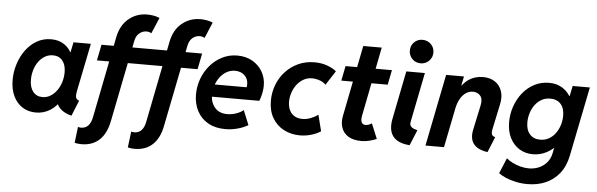

<svg xmlns="http://www.w3.org/2000/svg" viewBox="-57 -973 4327 1391"><g transform="rotate(5 2107.0 -278.0)"><path d="M219.7 7.8Q164.6 7.8 122.3 -19Q80.1 -45.9 56.2 -95.7Q32.2 -145.5 32.2 -213.4Q32.2 -273.4 50.5 -330.3Q68.8 -387.2 102.1 -432.4Q135.3 -477.5 181.9 -504.2Q228.5 -530.8 285.6 -530.8Q341.8 -530.8 381.6 -503.7Q421.4 -476.6 439.9 -430.2L369.1 -448.7H486.8L423.8 -405.3L447.8 -522.9H574.2L502.4 -168Q497.6 -142.6 501.2 -127.2Q504.9 -111.8 525.4 -105L479.5 7.8Q447.3 0.5 421.9 -14.9Q396.5 -30.3 382.3 -51.3Q368.2 -72.3 370.1 -96.2L434.1 -65.4H312.5L402.8 -106Q369.6 -50.8 323.2 -21.5Q276.9 7.8 219.7 7.8ZM257.8 -107.9Q289.6 -107.9 316.2 -124.3Q342.8 -140.6 362.3 -168Q381.8 -195.3 392.3 -229.7Q402.8 -264.2 402.8 -300.8Q402.8 -354.5 377.7 -385.3Q352.5 -416 308.1 -416Q275.9 -416 249.3 -400.1Q222.7 -384.3 203.4 -357.4Q184.1 -330.6 174.1 -296.4Q164.1 -262.2 164.1 -225.6Q164.1 -171.4 189.2 -139.6Q214.4 -107.9 257.8 -107.9Z M628.4 -407.2 651.4 -522.9H1182.1L1147.5 -407.2ZM569.3 207.5Q559.6 207.5 546.4 206.3Q533.2 205.1 519.5 201.2L533.7 85Q540.5 86.9 545.9 87.6Q551.3 88.4 555.7 88.4Q587.9 88.4 607.7 67.4Q627.4 46.4 635.3 7.8L753.4 -587.9Q771 -674.8 828.4 -722.4Q885.7 -770 963.4 -770Q984.9 -770 1008.1 -766.1Q1031.2 -762.2 1053.2 -752.9L1003.9 -637.2Q996.6 -642.1 987.3 -644.5Q978 -647 968.3 -647Q939.5 -647 916.3 -627.7Q893.1 -608.4 885.7 -571.8L767.1 23.9Q749 114.3 698.7 160.9Q648.4 207.5 569.3 207.5ZM956.1 207.5Q946.3 207.5 933.1 206.3Q919.9 205.1 906.2 201.2L920.9 85Q927.2 86.9 932.6 87.6Q938 88.4 942.4 88.4Q975.1 88.4 994.9 67.4Q1014.6 46.4 1022.5 7.8L1140.6 -587.9Q1157.7 -674.8 1215.3 -722.4Q1272.9 -770 1350.1 -770Q1372.1 -770 1395.3 -766.1Q1418.5 -762.2 1439.9 -752.9L1391.1 -637.2Q1383.3 -642.1 1374 -644.5Q1364.7 -647 1355 -647Q1326.2 -647 1303.2 -627.7Q1280.3 -608.4 1272.5 -571.8L1153.8 23.9Q1136.2 114.3 1085.7 160.9Q1035.2 207.5 956.1 207.5ZM1015.1 -407.2 1038.6 -522.9H1383.3L1360.4 -407.2Z M1597.2 7.8Q1524.9 7.8 1472.9 -21.5Q1420.9 -50.8 1392.8 -103.3Q1364.7 -155.8 1364.7 -224.6Q1364.7 -283.7 1385 -338.6Q1405.3 -393.6 1442.4 -436.8Q1479.5 -480 1529.8 -505.4Q1580.1 -530.8 1639.6 -530.8Q1701.2 -530.8 1748.3 -504.2Q1795.4 -477.5 1822 -432.1Q1848.6 -386.7 1848.6 -331.1Q1848.6 -311.5 1845.5 -291Q1842.3 -270.5 1837.2 -251.7Q1832 -232.9 1825.7 -217.8H1459.5L1476.6 -307.6H1725.6Q1727.1 -313.5 1727.5 -319.1Q1728 -324.7 1728 -329.1Q1728 -369.1 1701.2 -394.3Q1674.3 -419.4 1632.3 -419.4Q1599.1 -419.4 1571.3 -403.6Q1543.5 -387.7 1523.2 -360.8Q1502.9 -334 1491.7 -300.5Q1480.5 -267.1 1480.5 -232.4Q1480.5 -174.8 1512.5 -138.2Q1544.4 -101.6 1601.6 -101.6Q1635.3 -101.6 1667.7 -113Q1700.2 -124.5 1719.7 -141.1L1762.7 -35.2Q1727.1 -14.6 1684.1 -3.4Q1641.1 7.8 1597.2 7.8Z M2140.1 5.9Q2075.2 5.9 2022.7 -21.7Q1970.2 -49.3 1939.7 -101.3Q1909.2 -153.3 1909.2 -226.1Q1909.2 -288.1 1930.7 -343.3Q1952.1 -398.4 1991.2 -440.4Q2030.3 -482.4 2083.5 -506.6Q2136.7 -530.8 2200.2 -530.8Q2254.4 -530.8 2296.6 -514.4Q2338.9 -498 2359.9 -479L2293 -375.5Q2277.8 -393.1 2249.3 -403.3Q2220.7 -413.6 2192.9 -413.6Q2159.2 -413.6 2131.3 -397.9Q2103.5 -382.3 2083.3 -356Q2063 -329.6 2052 -296.9Q2041 -264.2 2041 -229.5Q2041 -194.8 2053.7 -168.7Q2066.4 -142.6 2090.3 -128.4Q2114.3 -114.3 2147.9 -114.3Q2178.7 -114.3 2209.5 -126.5Q2240.2 -138.7 2261.2 -154.8L2291 -37.1Q2261.2 -17.1 2221.2 -5.6Q2181.2 5.9 2140.1 5.9Z M2588.9 7.8Q2527.3 7.8 2491.2 -15.1Q2455.1 -38.1 2442.4 -76.4Q2429.7 -114.7 2438.5 -160.2L2541.5 -679.2H2675.8L2576.7 -174.8Q2570.3 -142.6 2578.9 -126.7Q2587.4 -110.8 2607.4 -110.8Q2621.1 -110.8 2633.8 -116.2Q2646.5 -121.6 2652.8 -126L2697.8 -17.1Q2678.2 -7.8 2647.9 0Q2617.7 7.8 2588.9 7.8ZM2404.8 -415.5 2426.3 -522.9H2763.7L2742.2 -415.5Z M2938.5 7.8Q2877.4 2.9 2843 -20Q2808.6 -43 2798.1 -82.3Q2787.6 -121.6 2798.8 -175.3L2868.2 -522.9H3003.4L2931.6 -163.1Q2927.2 -141.6 2936 -130.1Q2944.8 -118.7 2959.2 -113.3Q2973.6 -107.9 2985.4 -105.5ZM2966.3 -590.3Q2929.7 -590.3 2905 -615.2Q2880.4 -640.1 2880.4 -675.8Q2880.4 -711.9 2905 -736.6Q2929.7 -761.2 2965.8 -761.2Q3002 -761.2 3026.9 -736.6Q3051.8 -711.9 3051.8 -675.8Q3051.8 -640.1 3026.9 -615.2Q3002 -590.3 2966.3 -590.3Z M3504.9 8.3Q3456.5 1 3427.5 -18.3Q3398.4 -37.6 3388.4 -68.8Q3378.4 -100.1 3387.2 -143.1L3425.8 -323.7Q3436 -372.1 3416 -395.3Q3396 -418.5 3362.8 -418.5Q3334.5 -418.5 3311 -402.6Q3287.6 -386.7 3270.8 -357.4Q3253.9 -328.1 3245.6 -287.6L3188 0H3053.2L3157.7 -522.9H3287.6L3273.9 -455.6H3293L3248.5 -408.7Q3276.9 -470.2 3322.5 -500.5Q3368.2 -530.8 3426.3 -530.8Q3476.6 -530.8 3512.2 -507.6Q3547.9 -484.4 3562.7 -442.1Q3577.6 -399.9 3565.4 -344.2L3527.3 -164.6Q3520.5 -133.8 3526.6 -121.3Q3532.7 -108.9 3551.3 -104.5Z M3813.5 213.9Q3768.1 213.9 3727.1 204.8Q3686 195.8 3653.8 181.9Q3621.6 168 3602.5 152.8L3649.4 40.5Q3666 55.2 3692.4 68.8Q3718.8 82.5 3750.5 91.1Q3782.2 99.6 3813.5 99.6Q3853.5 99.6 3887.5 84.7Q3921.4 69.8 3944.6 42Q3967.8 14.2 3975.6 -23.9L3983.4 -63.5H3967.8L3997.6 -114.3L4055.7 -401.4L4032.2 -449.2H4063L4078.1 -522.9H4203.1L4101.6 -18.1Q4085.9 60.1 4044.7 111.6Q4003.4 163.1 3944.1 188.5Q3884.8 213.9 3813.5 213.9ZM3833 -4.9Q3778.8 -4.9 3735.6 -31.2Q3692.4 -57.6 3667.2 -106.4Q3642.1 -155.3 3642.1 -222.2Q3642.1 -282.2 3661.4 -337.6Q3680.7 -393.1 3716.1 -436.8Q3751.5 -480.5 3800 -505.6Q3848.6 -530.8 3907.2 -530.8Q3963.4 -530.8 4005.4 -503.9Q4047.4 -477.1 4070.3 -429Q4093.3 -380.9 4093.3 -317.4Q4093.3 -258.3 4073.7 -202.6Q4054.2 -147 4019 -102.3Q3983.9 -57.6 3936.3 -31.2Q3888.7 -4.9 3833 -4.9ZM3877.4 -114.7Q3912.1 -114.7 3940.2 -130.6Q3968.3 -146.5 3987.8 -173.3Q4007.3 -200.2 4017.8 -233.6Q4028.3 -267.1 4028.3 -302.2Q4028.3 -356.9 4001 -387.2Q3973.6 -417.5 3924.8 -417.5Q3889.6 -417.5 3861.8 -401.9Q3834 -386.2 3814.5 -359.9Q3794.9 -333.5 3784.4 -300Q3773.9 -266.6 3773.9 -231Q3773.9 -176.8 3801.3 -145.8Q3828.6 -114.7 3877.4 -114.7Z"/></g></svg>

Font: Reddit Sans
Style: Bold Italic
Weight: 700
Italic angle: -11.25°
Designer: Stephen Hutchings
Version: Version 1.013